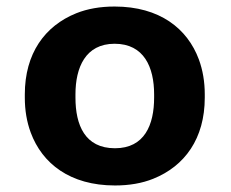

<svg xmlns="http://www.w3.org/2000/svg" viewBox="-20 -558 708 588"><path d="M56 -269V-259C56 -220.3 62 -184.7 74.1 -152C109.1 -57.5 194.2 10 332.1 10C376.1 10 415.1 3.2 449.2 -10.5C546 -49.3 607.1 -133.9 607.1 -259V-269C607.1 -307.7 601 -343.3 589 -376C554 -470.5 468.9 -538 331 -538C287 -538 248 -531.2 213.8 -517.5C117.1 -478.7 56 -394.1 56 -269ZM452 -269V-259C452 -175.9 422.8 -104 332.1 -104C240 -104 211.1 -175.1 211.1 -259V-269C211.1 -350.7 241.3 -424 331 -424C421.5 -424 452 -351.5 452 -269Z"/></svg>

Font: Asimov
Style: Wid
Weight: 500
Designer: Google
Version: Version 2.000980; 2014